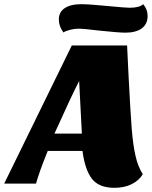

<svg xmlns="http://www.w3.org/2000/svg" viewBox="-76 -877 725 917"><path d="M471 20Q397 20 363.5 -22.5Q330 -65 318 -156H152Q112 -58 96 0H-56L267 -660H531L538 -515Q547 -340 553 -263.5Q559 -187 571 -133.5Q583 -80 606 -45Q588 -15 553 2.5Q518 20 471 20ZM203 -280 184 -239H315L302 -490Q261 -410 203 -280ZM629 -801Q629 -762 601 -741.5Q573 -721 523 -721Q491 -721 397 -731Q323 -740 299 -740Q279 -740 258 -734.5Q237 -729 227 -722Q205 -751 205 -784Q205 -819 233 -838Q261 -857 313 -857Q339 -857 383.5 -853Q428 -849 441 -848Q523 -840 543 -840Q590 -840 608 -857Q629 -832 629 -801Z"/></svg>

Font: Sansita Black Italic
Style: Regular
Weight: 900
Italic angle: -11°
Designer: Pablo Cosgaya
Foundry: Omnibus-Type
Version: Version 1.006